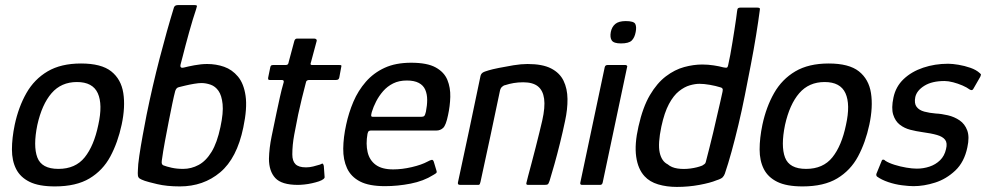

<svg xmlns="http://www.w3.org/2000/svg" viewBox="-20 -728 3883 756"><path d="M196 6Q133 6 96.5 -12Q60 -30 43.5 -62.5Q27 -95 27 -139.5Q27 -184 38 -237Q53 -307 84 -361.5Q115 -416 167.5 -447Q220 -478 299 -478Q379 -478 418 -447Q457 -416 465.5 -361.5Q474 -307 459 -237Q444 -167 414.5 -112Q385 -57 332.5 -25.5Q280 6 196 6ZM210 -63Q277 -63 313.5 -108.5Q350 -154 367 -236Q385 -317 365 -361Q345 -405 283 -405Q221 -405 183 -361Q145 -317 127 -236Q110 -153 127 -108Q144 -63 210 -63Z M688 6Q637 6 599 -3Q561 -12 550 -16Q536 -21 530 -25Q524 -29 523 -37Q522 -45 523 -59Q523 -77 528.5 -114.5Q534 -152 542 -195.5Q550 -239 557 -275Q580 -388 608.5 -498Q637 -608 665 -699Q667 -704 671 -706Q675 -708 681 -708H745Q756 -708 755.5 -704Q755 -700 752 -691Q746 -674 739 -650.5Q732 -627 724.5 -600.5Q717 -574 710.5 -549Q704 -524 699 -504.5Q694 -485 691 -474Q689 -465 693 -462.5Q697 -460 704 -462Q719 -466 745.5 -471Q772 -476 796 -476Q831 -476 862.5 -465Q894 -454 917 -426.5Q940 -399 947 -350.5Q954 -302 938 -226Q913 -105 847 -49.5Q781 6 688 6ZM701 -63Q733 -63 762 -78.5Q791 -94 813 -130Q835 -166 848 -228Q860 -284 856.5 -318Q853 -352 840.5 -370Q828 -388 809.5 -394.5Q791 -401 773 -401Q762 -401 744 -398Q726 -395 709.5 -391Q693 -387 685 -385Q680 -384 676.5 -381Q673 -378 670 -370Q665 -351 658.5 -320Q652 -289 644.5 -250.5Q637 -212 629.5 -172Q622 -132 617 -95Q616 -87 617.5 -83Q619 -79 623 -77Q636 -72 656 -67.5Q676 -63 701 -63Z M1153 0Q1089 0 1064 -27Q1039 -54 1039 -103Q1040 -145 1049.5 -191Q1059 -237 1069 -285Q1076 -317 1082 -345Q1088 -373 1097 -404Q1099 -413 1090 -413H1043Q1038 -413 1036.5 -415Q1035 -417 1036 -423L1044 -462Q1045 -468 1047.5 -470Q1050 -472 1056 -472H1105Q1111 -472 1113.5 -475Q1116 -478 1117 -485L1139 -567Q1142 -576 1149 -576H1218Q1222 -576 1225 -573.5Q1228 -571 1227 -567L1205 -485Q1202 -477 1203 -474.5Q1204 -472 1209 -472H1316Q1323 -472 1324 -470.5Q1325 -469 1323 -461L1316 -423Q1315 -418 1312 -415.5Q1309 -413 1302 -413H1196Q1192 -413 1188.5 -410.5Q1185 -408 1184 -401Q1176 -371 1168.5 -340Q1161 -309 1154 -277Q1146 -238 1138.5 -197.5Q1131 -157 1131 -120Q1131 -94 1143.5 -81.5Q1156 -69 1185 -69Q1199 -69 1213 -72.5Q1227 -76 1240 -80Q1249 -85 1251 -83.5Q1253 -82 1255 -75L1258 -33Q1261 -23 1236 -14Q1224 -10 1208.5 -6.5Q1193 -3 1178 -1.5Q1163 0 1153 0Z M1343 -237Q1353 -284 1371.5 -327.5Q1390 -371 1420.5 -406Q1451 -441 1494.5 -461Q1538 -481 1599 -481Q1662 -481 1695.5 -462.5Q1729 -444 1741.5 -413.5Q1754 -383 1753 -346.5Q1752 -310 1744 -274Q1736 -235 1725 -224.5Q1714 -214 1698 -214H1440Q1436 -214 1432.5 -212Q1429 -210 1427 -201Q1420 -161 1427.5 -129Q1435 -97 1459.5 -79Q1484 -61 1528 -61Q1563 -61 1601.5 -70Q1640 -79 1664 -92Q1673 -97 1679.5 -98.5Q1686 -100 1689 -88L1698 -58Q1701 -50 1698 -47Q1695 -44 1686 -39Q1648 -15 1597 -5Q1546 5 1496 5Q1433 5 1397.5 -13.5Q1362 -32 1346.5 -65.5Q1331 -99 1331.5 -143Q1332 -187 1343 -237ZM1657 -288Q1662 -313 1662 -335Q1662 -357 1654.5 -374.5Q1647 -392 1629 -401.5Q1611 -411 1582 -411Q1551 -411 1528 -399.5Q1505 -388 1488.5 -369Q1472 -350 1461 -328.5Q1450 -307 1444 -287Q1441 -276 1441.5 -272Q1442 -268 1449 -268Q1496 -268 1543.5 -268Q1591 -268 1638 -268Q1647 -268 1650.5 -271.5Q1654 -275 1657 -288Z M1792 0Q1789 0 1785.5 -1.5Q1782 -3 1783 -9Q1806 -114 1828 -219Q1850 -324 1872 -429Q1874 -437 1880 -441.5Q1886 -446 1904 -451Q1917 -455 1944 -460.5Q1971 -466 2001.5 -471Q2032 -476 2057 -476Q2116 -476 2150 -458.5Q2184 -441 2199 -410Q2214 -379 2214.5 -338.5Q2215 -298 2205 -252Q2196 -209 2185 -164.5Q2174 -120 2163 -81Q2152 -42 2144 -16Q2140 -4 2136.5 -2Q2133 0 2123 0H2059Q2050 0 2053 -9Q2054 -14 2059.5 -35Q2065 -56 2073 -85.5Q2081 -115 2089 -147Q2097 -179 2104 -207Q2111 -235 2115 -253Q2127 -306 2122.5 -339Q2118 -372 2098 -388Q2078 -404 2040 -404Q2020 -404 2002.5 -401Q1985 -398 1970 -393Q1963 -392 1956.5 -386Q1950 -380 1948 -368Q1930 -282 1911 -192.5Q1892 -103 1872 -12Q1871 -8 1869.5 -4Q1868 0 1863 0Z M2483 -602Q2479 -580 2467.5 -568.5Q2456 -557 2425 -557Q2397 -557 2389 -568.5Q2381 -580 2385 -602Q2389 -622 2402.5 -633.5Q2416 -645 2444 -645Q2476 -645 2481.5 -633.5Q2487 -622 2483 -602ZM2353 -9Q2351 0 2343 0H2272Q2263 0 2265 -9L2361 -463Q2363 -472 2372 -472H2443Q2446 -472 2448.5 -469.5Q2451 -467 2449 -463Z M2494 -230Q2511 -306 2539 -353.5Q2567 -401 2602 -427.5Q2637 -454 2674 -464Q2711 -474 2745 -474Q2768 -474 2790.5 -470.5Q2813 -467 2827 -463Q2837 -461 2841 -461.5Q2845 -462 2847 -471Q2851 -488 2855.5 -512Q2860 -536 2864 -561.5Q2868 -587 2872 -611.5Q2876 -636 2878.5 -655Q2881 -674 2882 -682Q2883 -693 2886 -695.5Q2889 -698 2895 -698H2962Q2967 -698 2970 -696.5Q2973 -695 2972 -690Q2966 -644 2957 -588.5Q2948 -533 2936.5 -473.5Q2925 -414 2913 -353.5Q2901 -293 2887.5 -236.5Q2874 -180 2860.5 -131Q2847 -82 2834 -44Q2831 -36 2825.5 -30Q2820 -24 2801 -18Q2777 -8 2734 0Q2691 8 2645 8Q2605 8 2571.5 -2Q2538 -12 2518 -34Q2492 -62 2485 -111Q2478 -160 2494 -230ZM2584 -229Q2570 -162 2577.5 -127.5Q2585 -93 2609 -81Q2624 -68 2648 -64.5Q2672 -61 2698.5 -64.5Q2725 -68 2745 -76Q2750 -79 2754 -82Q2758 -85 2759 -90Q2765 -114 2773 -144.5Q2781 -175 2788.5 -207.5Q2796 -240 2803 -270.5Q2810 -301 2816 -326.5Q2822 -352 2825 -367Q2827 -376 2824.5 -379.5Q2822 -383 2817 -384Q2798 -390 2775 -394Q2752 -398 2734 -398Q2717 -398 2696 -392Q2675 -386 2653.5 -369Q2632 -352 2614 -318.5Q2596 -285 2584 -229Z M3140 6Q3077 6 3040.5 -12Q3004 -30 2987.5 -62.5Q2971 -95 2971 -139.5Q2971 -184 2982 -237Q2997 -307 3028 -361.5Q3059 -416 3111.5 -447Q3164 -478 3243 -478Q3323 -478 3362 -447Q3401 -416 3409.5 -361.5Q3418 -307 3403 -237Q3388 -167 3358.5 -112Q3329 -57 3276.5 -25.5Q3224 6 3140 6ZM3154 -63Q3221 -63 3257.5 -108.5Q3294 -154 3311 -236Q3329 -317 3309 -361Q3289 -405 3227 -405Q3165 -405 3127 -361Q3089 -317 3071 -236Q3054 -153 3071 -108Q3088 -63 3154 -63Z M3451 -93Q3453 -100 3458 -99.5Q3463 -99 3466 -95Q3480 -86 3502.5 -79Q3525 -72 3548.5 -68Q3572 -64 3590 -64Q3616 -64 3640 -72Q3664 -80 3681.5 -97Q3699 -114 3705 -141Q3711 -165 3701.5 -177.5Q3692 -190 3669.5 -196.5Q3647 -203 3610 -208Q3588 -211 3564.5 -217Q3541 -223 3523 -237Q3505 -251 3497 -276.5Q3489 -302 3498 -344Q3507 -387 3538 -416.5Q3569 -446 3615 -461.5Q3661 -477 3713 -477Q3730 -477 3754 -473Q3778 -469 3801 -461Q3824 -453 3838 -440Q3843 -436 3842.5 -433.5Q3842 -431 3840 -426L3813 -379Q3809 -370 3799 -375Q3787 -384 3769.5 -391.5Q3752 -399 3733 -404Q3714 -409 3699 -409Q3650 -409 3620 -390.5Q3590 -372 3584 -346Q3579 -321 3589 -307.5Q3599 -294 3619.5 -288.5Q3640 -283 3665 -281Q3687 -280 3712.5 -274Q3738 -268 3758.5 -254Q3779 -240 3788.5 -214.5Q3798 -189 3789 -148Q3777 -90 3741.5 -56.5Q3706 -23 3662 -9Q3618 5 3577 5Q3559 5 3531.5 1.5Q3504 -2 3477.5 -11Q3451 -20 3433 -33Q3429 -38 3431 -44Z"/></svg>

Font: Glory Medium
Style: Italic
Weight: 500
Italic angle: -12°
Version: Version 1.011